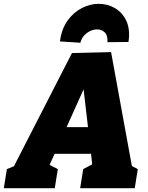

<svg xmlns="http://www.w3.org/2000/svg" viewBox="-57 -986 776 1006"><path d="M246 -100 230 0H-37L-21 -100L16 -115L320 -708L525 -713L634 -116L665 -100L649 0H363L379 -100L426 -125L420 -180H229L203 -122ZM292 -320H404L381 -518ZM460 -966Q507 -966 546 -943Q585 -920 605.5 -875.5Q626 -831 616 -766L506 -765Q508 -802 491 -817Q474 -832 452 -832Q424 -832 398 -813Q372 -794 364 -762L257 -769Q266 -836 298 -879.5Q330 -923 373.5 -944.5Q417 -966 460 -966Z"/></svg>

Font: Bitter Black
Style: Italic
Weight: 900
Italic angle: -9°
Designer: Sol Matas, and Bitter project Authors
Foundry: Sol Matas
Version: Version 2.001